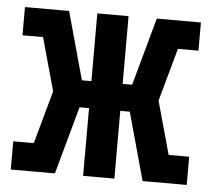

<svg xmlns="http://www.w3.org/2000/svg" viewBox="-44 -577 687 624"><g transform="rotate(5 300.0 -265.0)"><path d="M13 0V-92H80L128 -265L80 -438H13V-530H157L218 -309H249V-530H351V-309H382L443 -530H587V-438H520L472 -265L520 -92H587V0H443L382 -221H351V0H249V-221H218L157 0Z"/></g></svg>

Font: Iosevka Curly Slab SmBdEx
Style: Regular
Weight: 600
Width: 7
Monospace: yes
Designer: Belleve Invis
Foundry: Belleve Invis
Version: Version 11.1.0; ttfautohint (v1.8.3)